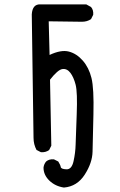

<svg xmlns="http://www.w3.org/2000/svg" viewBox="-20 -717 540 864"><path d="M267.6 127Q228.5 121.1 202.1 95.7Q175.8 70.3 175.8 37.1Q177.7 21.5 187.5 9.8Q201.2 -2 222.7 0L242.2 9.8Q252 25.4 253.4 34.7Q254.9 43.9 278.8 44.9Q302.7 45.9 311 8.3Q319.3 -29.3 320.3 -65.9Q321.3 -102.5 325.2 -202.1Q329.1 -301.8 320.3 -335.9Q311.5 -370.1 296.4 -389.6Q281.2 -409.2 260.7 -406.2Q240.2 -403.3 205.1 -358.4L210.9 -61.5L201.2 -42Q185.5 -30.3 164.1 -32.2L144.5 -42Q130.9 -67.4 130.9 -96.7Q130.9 -126 123 -652.3Q126 -699.2 162.1 -697.3H368.2L389.6 -685.5Q401.4 -671.9 399.4 -650.4L389.6 -630.9Q372.1 -619.1 348.6 -619.1L199.2 -621.1L203.1 -469.7Q254.9 -494.1 290 -484.9Q325.2 -475.6 352.5 -444.3Q379.9 -413.1 391.6 -366.2Q403.3 -319.3 400.4 -202.1Q397.5 -85 396.5 -34.7Q395.5 15.6 361.3 68.8Q327.1 122.1 267.6 127Z"/></svg>

Font: JasonHandwriting2
Style: Regular
Weight: 400
Version: Version 1.05.10